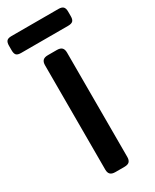

<svg xmlns="http://www.w3.org/2000/svg" viewBox="-270 -911 780 967"><g transform="rotate(-30 120.0 -427.5)"><path d="M-52 -792V-819Q-52 -838 -44.5 -846.5Q-37 -855 -17 -855H256Q276 -855 284 -846.5Q292 -838 292 -819V-792Q292 -773 284 -765Q276 -757 256 -757H-17Q-37 -757 -44.5 -765Q-52 -773 -52 -792ZM56 -36V-643Q56 -662 65 -671Q74 -680 94 -680H146Q166 -680 175 -671Q184 -662 184 -643V-36Q184 -18 175.5 -9Q167 0 146 0H94Q74 0 65 -9Q56 -18 56 -36Z"/></g></svg>

Font: Mitr
Style: Regular
Weight: 400
Designer: Thanarat Vachiruckul
Foundry: Cadson Demak
Version: Version 1.002